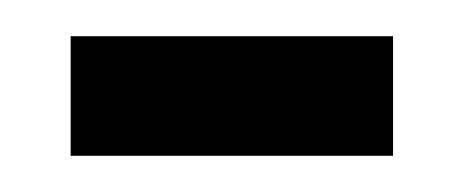

<svg xmlns="http://www.w3.org/2000/svg" viewBox="-20 -319 256 106"><path d="M19 -233V-299H197V-233Z"/></svg>

Font: Bricolage Grotesque 10pt Condensed Light
Style: Regular
Weight: 300
Width: 3
Designer: Mathieu Triay
Foundry: Atelier Triay
Version: Version 1.000; ttfautohint (v1.8.4.7-5d5b);gftools[0.9.32]